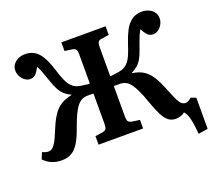

<svg xmlns="http://www.w3.org/2000/svg" viewBox="-141 -898 1375 1240"><g transform="rotate(-20 546.5 -278.5)"><path d="M1022 155Q1019 110 1013.5 78Q1008 46 1000 25Q992 4 980 -7Q972 1 955 7.5Q938 14 919 14Q890 14 869 -1.5Q848 -17 829.5 -53Q811 -89 789 -151Q773 -198 757.5 -231Q742 -264 727 -284Q712 -304 694 -313Q676 -322 654 -322H613V-114Q613 -88 619.5 -79Q626 -70 646 -66L697 -59V0H391V-59L442 -66Q461 -70 467 -79.5Q473 -89 473 -118V-322H433Q412 -322 394.5 -314Q377 -306 361 -286.5Q345 -267 329.5 -234Q314 -201 296 -151Q276 -93 254 -56.5Q232 -20 203.5 -3Q175 14 136 14Q98 14 68.5 2Q39 -10 13 -36L31 -80Q42 -75 52.5 -72Q63 -69 74 -69Q86 -69 96 -75.5Q106 -82 117 -97.5Q128 -113 140 -139.5Q152 -166 168 -205Q187 -250 209 -282Q231 -314 262 -333.5Q293 -353 336 -361V-364Q311 -375 293 -391Q275 -407 261.5 -431.5Q248 -456 235 -494Q224 -526 216.5 -547Q209 -568 203 -582Q197 -596 190 -608Q175 -579 160 -564Q145 -549 122 -549Q104 -549 87 -561Q70 -573 59.5 -592.5Q49 -612 49 -633Q49 -656 61.5 -673.5Q74 -691 95 -701.5Q116 -712 143 -712Q179 -712 206 -696.5Q233 -681 254 -646Q275 -611 294 -552Q308 -505 321.5 -474.5Q335 -444 351 -427Q367 -410 389 -402.5Q411 -395 442 -393Q448 -392 453 -391Q458 -390 463.5 -390Q469 -390 473 -390V-589Q473 -616 466.5 -625Q460 -634 440 -637L391 -644V-703H695V-644L643 -636Q625 -634 619 -623.5Q613 -613 613 -585V-390Q618 -390 623 -390Q628 -390 633 -391Q638 -392 642 -393Q674 -395 695.5 -402Q717 -409 734 -425.5Q751 -442 765 -473Q779 -504 794 -552Q808 -595 826.5 -631Q845 -667 874 -689.5Q903 -712 947 -712Q974 -712 995.5 -701.5Q1017 -691 1029 -673.5Q1041 -656 1041 -633Q1041 -612 1030.5 -592.5Q1020 -573 1003 -561Q986 -549 967 -549Q945 -549 930 -564Q915 -579 899 -608Q891 -594 884 -578.5Q877 -563 869.5 -542Q862 -521 850 -488Q838 -452 824.5 -428.5Q811 -405 794 -390Q777 -375 752 -363V-360Q796 -354 825.5 -336Q855 -318 877 -286Q899 -254 919 -205Q937 -162 950.5 -129Q964 -96 978 -78.5Q992 -61 1012 -61Q1022 -61 1033 -67Q1044 -73 1054 -82L1088 -69V145Z"/></g></svg>

Font: Literata 18pt SemiBold
Style: Regular
Weight: 600
Designer: Latin by Veronika Burian and Jose Scaglione. Greek by Irene Vlachou. Cyrillic by Vera Evstafieva.
Foundry: TypeTogether
Version: Version 3.103;gftools[0.9.29]